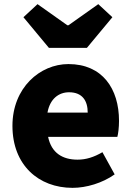

<svg xmlns="http://www.w3.org/2000/svg" viewBox="-20 -892 636 926"><path d="M330 14C396 14 474 -9 533 -51L474 -158C433 -134 395 -122 354 -122C282 -122 228 -154 212 -232H546C550 -246 554 -277 554 -309C554 -464 474 -583 310 -583C173 -583 40 -469 40 -285C40 -96 166 14 330 14ZM209 -349C221 -416 264 -447 313 -447C378 -447 403 -405 403 -349ZM216 -661H399L522 -809L454 -872L310 -770H305L161 -872L93 -809Z"/></svg>

Font: Noto Sans HK Black
Style: Regular
Weight: 900
Designer: Ryoko NISHIZUKA 西塚涼子 (kana, bopomofo & ideographs); Paul D. Hunt (Latin, Greek & Cyrillic); Sandoll Communications 산돌커뮤니
Foundry: Adobe
Version: Version 2.004;hotconv 1.0.118;makeotfexe 2.5.65603